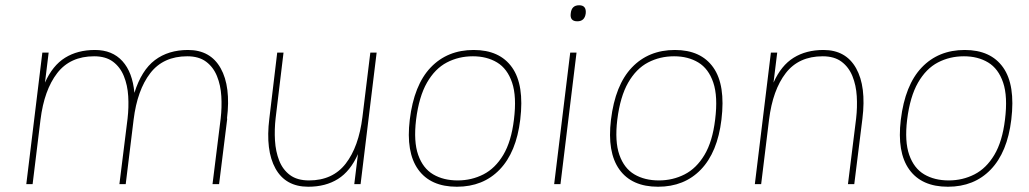

<svg xmlns="http://www.w3.org/2000/svg" viewBox="-20 -700 3912 730"><path d="M80 0 141 -500H165L151 -386Q180 -451 227.5 -480.5Q275 -510 341 -510Q407 -510 445.5 -467.5Q484 -425 491 -347Q518 -433 569 -471.5Q620 -510 695 -510Q780 -510 819 -440.5Q858 -371 843 -249H844L813 0H788L819 -249Q824 -292 821.5 -334Q819 -376 805 -410.5Q791 -445 763.5 -465.5Q736 -486 692 -486Q601 -486 551.5 -422Q502 -358 488 -245L458 0H434L465 -249Q470 -292 467.5 -334Q465 -376 451 -410.5Q437 -445 409.5 -465.5Q382 -486 338 -486Q247 -486 197.5 -422Q148 -358 134 -245L104 0Z M1028 -251Q1023 -208 1025.5 -166Q1028 -124 1041.5 -89.5Q1055 -55 1082.5 -34.5Q1110 -14 1155 -14Q1245 -14 1294.5 -78Q1344 -142 1358 -255L1388 -500H1412L1351 0H1327L1341 -114Q1312 -49 1265 -19.5Q1218 10 1152 10Q1066 10 1027.5 -59Q989 -128 1004 -249L1034 -500H1058Z M1538 -245Q1554 -377 1617.5 -443.5Q1681 -510 1781 -510Q1880 -510 1927 -443.5Q1974 -377 1958 -245Q1943 -121 1880 -55.5Q1817 10 1717 10Q1617 10 1570 -55.5Q1523 -121 1538 -245ZM1720 -14Q1773 -14 1818 -37Q1863 -60 1893.5 -111Q1924 -162 1934 -245Q1945 -333 1927 -386Q1909 -439 1870 -462.5Q1831 -486 1778 -486Q1724 -486 1679 -462.5Q1634 -439 1603.5 -386Q1573 -333 1562 -245Q1552 -162 1570 -111Q1588 -60 1627 -37Q1666 -14 1720 -14Z M2150 -649Q2153 -680 2182 -680Q2210 -680 2207 -649Q2203 -619 2175 -619Q2146 -619 2150 -649ZM2148 -500H2172L2111 0H2087Z M2303 -245Q2319 -377 2382.5 -443.5Q2446 -510 2546 -510Q2645 -510 2692 -443.5Q2739 -377 2723 -245Q2708 -121 2645 -55.5Q2582 10 2482 10Q2382 10 2335 -55.5Q2288 -121 2303 -245ZM2485 -14Q2538 -14 2583 -37Q2628 -60 2658.5 -111Q2689 -162 2699 -245Q2710 -333 2692 -386Q2674 -439 2635 -462.5Q2596 -486 2543 -486Q2489 -486 2444 -462.5Q2399 -439 2368.5 -386Q2338 -333 2327 -245Q2317 -162 2335 -111Q2353 -60 2392 -37Q2431 -14 2485 -14Z M2850 0 2911 -500H2935L2921 -386Q2950 -451 2997.5 -480.5Q3045 -510 3111 -510Q3196 -510 3235 -440.5Q3274 -371 3259 -249L3228 0H3204L3235 -249Q3240 -292 3237.5 -334Q3235 -376 3221 -410.5Q3207 -445 3179.5 -465.5Q3152 -486 3108 -486Q3017 -486 2967.5 -422Q2918 -358 2904 -245L2874 0Z M3405 -245Q3421 -377 3484.5 -443.5Q3548 -510 3648 -510Q3747 -510 3794 -443.5Q3841 -377 3825 -245Q3810 -121 3747 -55.5Q3684 10 3584 10Q3484 10 3437 -55.5Q3390 -121 3405 -245ZM3587 -14Q3640 -14 3685 -37Q3730 -60 3760.5 -111Q3791 -162 3801 -245Q3812 -333 3794 -386Q3776 -439 3737 -462.5Q3698 -486 3645 -486Q3591 -486 3546 -462.5Q3501 -439 3470.5 -386Q3440 -333 3429 -245Q3419 -162 3437 -111Q3455 -60 3494 -37Q3533 -14 3587 -14Z"/></svg>

Font: Haskoy Thin
Style: Italic
Weight: 100
Designer: Ertekin Erdin
Foundry: Ertekin Erdin
Version: Version 2.000; ttfautohint (v1.8.4.7-5d5b)